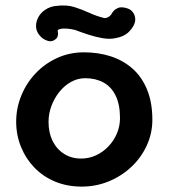

<svg xmlns="http://www.w3.org/2000/svg" viewBox="-20 -694 625 712"><path d="M283 -2Q229 -2 184.5 -20.5Q140 -39 108 -72Q76 -105 58 -149Q40 -193 40 -243Q40 -293 59 -339.5Q78 -386 112 -422Q146 -458 192 -479Q238 -500 291 -500Q345 -500 391 -485Q437 -470 471.5 -439.5Q506 -409 525.5 -361.5Q545 -314 545 -250Q545 -200 524.5 -155Q504 -110 467.5 -75.5Q431 -41 383.5 -21.5Q336 -2 283 -2ZM281 -106Q310 -106 336 -118Q362 -130 382 -151Q402 -172 413.5 -199Q425 -226 425 -256Q425 -307 408.5 -340Q392 -373 363 -388.5Q334 -404 296 -404Q268 -404 243 -390Q218 -376 199.5 -352.5Q181 -329 170.5 -300.5Q160 -272 160 -242Q160 -202 175 -171.5Q190 -141 217.5 -123.5Q245 -106 281 -106ZM181 -545Q170 -539 159 -542Q148 -545 141 -550Q134 -555 134 -555Q116 -572 114 -591Q112 -610 121 -628Q130 -646 148 -658Q166 -670 188 -672Q226 -677 255 -668Q284 -659 311 -646.5Q338 -634 367 -627Q377 -627 384.5 -632.5Q392 -638 397 -648Q397 -648 402 -654Q407 -660 417.5 -664.5Q428 -669 445 -665Q462 -661 469.5 -652.5Q477 -644 479.5 -635.5Q482 -627 481.5 -621Q481 -615 481 -615Q478 -597 459.5 -577.5Q441 -558 406 -552Q386 -548 360 -552.5Q334 -557 308 -565.5Q282 -574 258 -583Q242 -587 227 -588Q212 -589 202.5 -586.5Q193 -584 194 -578Q194 -578 195 -572Q196 -566 193.5 -558.5Q191 -551 181 -545Z"/></svg>

Font: Sour Gummy Black Medium
Style: Regular
Weight: 500
Version: Version 1.000